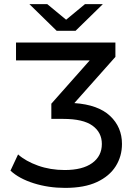

<svg xmlns="http://www.w3.org/2000/svg" viewBox="-20 -907 664 935"><path d="M297 8Q216 8 144.5 -14.5Q73 -37 31 -76L68 -155Q105 -122 165 -100.5Q225 -79 295 -79Q382 -79 429 -113Q476 -147 476 -206Q476 -262 430.5 -295Q385 -328 288 -328H230V-402L417 -613H58V-700H542V-630L342 -405Q458 -397 516 -342.5Q574 -288 574 -206Q574 -146 543.5 -97.5Q513 -49 452 -20.5Q391 8 297 8ZM256 -757 123 -887H210L302 -811L394 -887H481L348 -757Z"/></svg>

Font: Montserrat Medium
Style: Regular
Weight: 500
Designer: Julieta Ulanovsky
Foundry: Julieta Ulanovsky
Version: Version 9.000; ttfautohint (v1.8.4.7-5d5b)